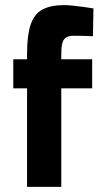

<svg xmlns="http://www.w3.org/2000/svg" viewBox="-20 -732 397 752"><path d="M86 0V-386H32V-500H86V-522Q86 -594 100 -635.5Q114 -677 146 -694.5Q178 -712 232 -712Q244 -712 264 -710Q284 -708 306.5 -705Q329 -702 346 -699L344 -590Q330 -591 307.5 -591.5Q285 -592 268 -592Q249 -592 238.5 -585Q228 -578 224 -562.5Q220 -547 220 -521V-500H341V-386H220V0Z"/></svg>

Font: Titillium Web SemiBold
Style: Regular
Weight: 600
Designer: Mohamed Gaber, Accademia di Belle Arti di Urbino
Foundry: Kief Type Foundry, Accademia di Belle Arti di Urbino
Version: Version 3.000; ttfautohint (v1.8.4)